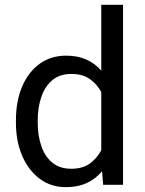

<svg xmlns="http://www.w3.org/2000/svg" viewBox="-20 -770 604 800"><path d="M46.4 -258.3V-268.6Q46.4 -349.1 72.5 -409.9Q98.6 -470.7 145.5 -504.4Q192.4 -538.1 255.4 -538.1Q303.2 -538.1 339.6 -522Q376 -505.9 401.9 -475.6V-750H492.7V0H409.7L405.3 -56.6Q379.4 -24.9 341.8 -7.6Q304.2 9.8 254.4 9.8Q192.4 9.8 145.5 -25.1Q98.6 -60.1 72.5 -120.6Q46.4 -181.2 46.4 -258.3ZM137.2 -268.6V-258.3Q137.2 -206.1 151.9 -162.4Q166.5 -118.7 197.3 -92.8Q228 -66.9 276.9 -66.9Q324.2 -66.9 354 -88.4Q383.8 -109.9 401.9 -143.6V-386.7Q384.3 -419.4 354.2 -440.7Q324.2 -461.9 277.8 -461.9Q228.5 -461.9 197.5 -435.5Q166.5 -409.2 151.9 -365.2Q137.2 -321.3 137.2 -268.6Z"/></svg>

Font: Vazirmatn RD UI FD
Style: Regular
Weight: 400
Designer: Saber Rastikerdar
Foundry: Saber Rastikerdar
Version: Version 33.003